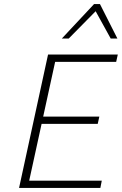

<svg xmlns="http://www.w3.org/2000/svg" viewBox="-20 -927 601 947"><path d="M475 0H74L217 -658H561L553 -622H252L124 -36H482ZM158 -316 166 -352H470L462 -316ZM285 -737 444 -907H473L462 -882L319 -737ZM526 -737 446 -882 444 -907H473L559 -737Z"/></svg>

Font: Ysabeau Infant ExtraLight
Style: Italic
Weight: 250
Italic angle: -12°
Designer: Christian Thalmann (Catharsis Fonts)
Version: Version 2.001;gftools[0.9.30]; featfreeze: ss01,ss02,lnum